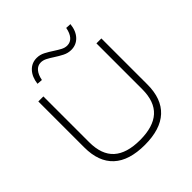

<svg xmlns="http://www.w3.org/2000/svg" viewBox="-238 -1102 1290 1290"><g transform="rotate(-45 407.0 -457.0)"><path d="M407 8Q258 8 182.5 -62Q107 -132 107 -268V-705H155V-270Q155 -152 218 -95Q281 -38 407 -38Q533 -38 596 -95Q659 -152 659 -270V-705H706V-268Q706 -132 630.5 -62Q555 8 407 8ZM226 -790 187 -793Q194 -851 226 -885.5Q258 -920 306 -920Q337 -920 365.5 -905Q394 -890 421 -872Q447 -855 468 -844Q489 -833 510 -833Q541 -833 561 -856Q581 -879 589 -922L627 -920Q621 -861 589 -827Q557 -793 509 -793Q478 -793 449.5 -807.5Q421 -822 392 -841Q368 -857 346.5 -868Q325 -879 304 -879Q274 -879 254 -855.5Q234 -832 226 -790Z"/></g></svg>

Font: Nunito Sans 10pt SemiExpanded ExtraLight
Style: Regular
Weight: 250
Width: 6
Designer: Vernon Adams
Foundry: Vernon Adams
Version: Version 3.101;gftools[0.9.27]